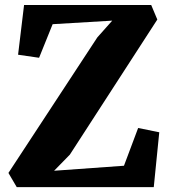

<svg xmlns="http://www.w3.org/2000/svg" viewBox="-20 -766 695 786"><path d="M48.5 0 14.5 -58 378.5 -613 439.5 -681.5 195.5 -667 140 -529.5 54 -542 78.5 -745.5H599L624 -686L266 -133L201.5 -67L487.5 -87.5L545.5 -242L632 -224.5L609.5 0Z"/></svg>

Font: Merriweather Light 18pt Black
Style: Regular
Weight: 900
Version: Version 2.100